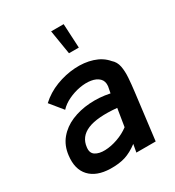

<svg xmlns="http://www.w3.org/2000/svg" viewBox="-174 -820 850 930"><g transform="rotate(-30 251.5 -355.0)"><path d="M170 5Q94 3 56 -38Q18 -79 27 -152Q33 -204 63 -240Q93 -276 139 -295.5Q185 -315 240.5 -319Q296 -323 353 -311L360 -347Q363 -375 346.5 -391Q330 -407 301.5 -411.5Q273 -416 239.5 -410Q206 -404 174.5 -389Q143 -374 123 -352L66 -422Q106 -459 158 -479Q210 -499 263.5 -502.5Q317 -506 362.5 -491.5Q408 -477 436 -444Q457 -426 462.5 -397.5Q468 -369 465.5 -333.5Q463 -298 458 -258L426 0H318L326 -44Q289 -16 254 -5Q219 6 170 5ZM330 -135 346 -234Q238 -244 183.5 -221Q129 -198 123 -142Q119 -111 139.5 -98Q160 -85 193.5 -86Q227 -87 264 -100Q301 -113 330 -135ZM331 -580H276L254 -715H324Z"/></g></svg>

Font: Kulim Park SemiBold
Style: Italic
Weight: 600
Italic angle: -8°
Designer: Noponies / Dale Sattler
Foundry: Noponies
Version: Version 1.000; ttfautohint (v1.8.3)